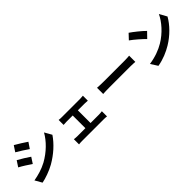

<svg xmlns="http://www.w3.org/2000/svg" viewBox="252 -2094 3445 3445"><g transform="rotate(-45 1975.0 -371.0)"><path d="M309 -792 236 -682C302 -645 406 -577 462 -538L537 -649C485 -685 375 -755 309 -792ZM123 -82 198 50C287 34 430 -16 532 -74C696 -168 837 -295 930 -433L853 -569C773 -426 634 -289 464 -194C355 -135 235 -101 123 -82ZM155 -564 82 -453C150 -418 253 -350 310 -311L383 -423C332 -459 222 -528 155 -564Z M1563 -98V-420H1734C1756 -420 1787 -418 1812 -416V-542C1788 -539 1758 -537 1734 -537H1276C1254 -537 1219 -538 1197 -542V-416C1219 -418 1255 -420 1276 -420H1432V-98H1228C1203 -98 1172 -101 1146 -104V27C1173 23 1204 22 1228 22H1780C1798 22 1835 23 1856 27V-104C1836 -102 1808 -98 1780 -98Z M2092 -306C2129 -309 2196 -311 2253 -311H2790C2832 -311 2883 -307 2907 -306V-463C2881 -461 2836 -457 2790 -457H2253C2201 -457 2128 -460 2092 -463Z M3191 -760 3097 -660C3170 -609 3295 -500 3347 -444L3449 -549C3391 -609 3261 -713 3191 -760ZM3066 -94 3150 38C3291 14 3420 -42 3521 -103C3682 -200 3815 -338 3891 -473L3813 -614C3750 -479 3619 -326 3449 -225C3352 -167 3222 -116 3066 -94Z"/></g></svg>

Font: Source Han Sans Old Style Bold
Style: Regular
Weight: 700
Designer: Ryoko NISHIZUKA (kana & ideographs); Paul D. Hunt (Latin, Greek & Cyrillic); Wenlong ZHANG (bopomofo); Sandoll Communica
Foundry: Adobe Systems Incorporated
Version: Version 1.004;PS 1.004;hotconv 1.0.81;makeotf.lib2.5.63406